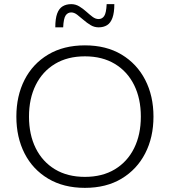

<svg xmlns="http://www.w3.org/2000/svg" viewBox="-20 -897 820 927"><path d="M390 10Q287 10 212.5 -34.5Q138 -79 98.5 -156.5Q59 -234 59 -334Q59 -434 98.5 -511.5Q138 -589 212.5 -633.5Q287 -678 390 -678Q493 -678 567 -633.5Q641 -589 681 -511.5Q721 -434 721 -334Q721 -234 681 -156.5Q641 -79 567 -34.5Q493 10 390 10ZM390 -43Q474 -43 534.5 -79.5Q595 -116 627.5 -181.5Q660 -247 660 -334Q660 -421 627.5 -486.5Q595 -552 534.5 -588.5Q474 -625 390 -625Q306 -625 245.5 -588.5Q185 -552 152.5 -486.5Q120 -421 120 -334Q120 -247 152.5 -181.5Q185 -116 245.5 -79.5Q306 -43 390 -43ZM247 -765Q247 -807 256 -831.5Q265 -856 282.5 -866.5Q300 -877 324 -877Q345 -877 363 -866Q381 -855 396.5 -841Q412 -827 426.5 -816Q441 -805 456 -805Q473 -805 483 -819.5Q493 -834 495 -877H532Q532 -836 523 -811Q514 -786 497 -775.5Q480 -765 456 -765Q435 -765 417 -776Q399 -787 383 -801Q367 -815 352.5 -826Q338 -837 324 -837Q307 -837 297 -822.5Q287 -808 285 -765Z"/></svg>

Font: Gantari Light
Style: Regular
Weight: 300
Designer: Anugrah Pasau
Foundry: Lafontype
Version: Version 1.000; ttfautohint (v1.8.3)